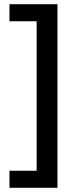

<svg xmlns="http://www.w3.org/2000/svg" viewBox="-20 -734 370 912"><path d="M25 77H154V-633H25V-714H253V158H25Z"/></svg>

Font: Noto Sans Thai Medium
Style: Regular
Weight: 500
Designer: Monotype Design Team
Foundry: Monotype Imaging Inc.
Version: Version 2.001